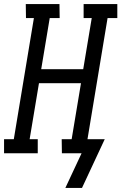

<svg xmlns="http://www.w3.org/2000/svg" viewBox="-57 -755 598 946"><path d="M347 171H265L345 0H248L247 -69H296L342 -345H135L89 -69H129V0H-37V-69H11L110 -666H71L70 -735H236L237 -666H188L146 -414H353L395 -666H355V-735H521V-666H473L374 -69H459Z"/></svg>

Font: Iosevka QP
Style: Italic
Weight: 400
Italic angle: -9°
Designer: Belleve Invis
Foundry: Belleve Invis
Version: Version 20.0.0; ttfautohint (v1.8.4)